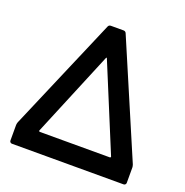

<svg xmlns="http://www.w3.org/2000/svg" viewBox="-126 -815 896 929"><g transform="rotate(20 322.0 -350.0)"><path d="M25 -107 275 -691Q279 -700 289 -700H354Q364 -700 368 -691L618 -106Q621 -97 621 -91V-12Q621 -7 617.5 -3.5Q614 0 609 0H34Q29 0 25.5 -3.5Q22 -7 22 -12V-92Q22 -98 25 -107ZM506 -106 325 -544Q322 -552 319 -544L137 -106Q136 -104 137.5 -102Q139 -100 141 -100H502Q504 -100 505.5 -102Q507 -104 506 -106Z"/></g></svg>

Font: Barlow SemiBold
Style: Regular
Weight: 600
Designer: Jeremy Tribby
Foundry: Tribby Type
Version: Version 1.422